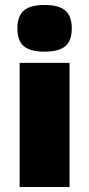

<svg xmlns="http://www.w3.org/2000/svg" viewBox="-20 -753 359 773"><path d="M260 0H59V-500H260ZM160 -733Q217 -733 243 -710.5Q269 -688 269 -639Q269 -589 243 -567Q217 -545 159 -545Q102 -545 76 -567Q50 -589 50 -639Q50 -688 76 -710.5Q102 -733 160 -733Z"/></svg>

Font: Fivo Sans Black
Style: Regular
Weight: 900
Designer: Alexander Slobzheninov
Foundry: Alexander Slobzheninov
Version: 1.0